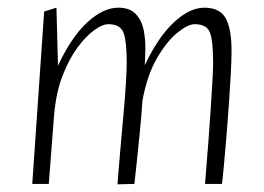

<svg xmlns="http://www.w3.org/2000/svg" viewBox="-20 -479 688 500"><path d="M64 0 95 -449 127 -459 131 -308Q166 -383 207.5 -421Q249 -459 288 -459Q318 -459 333.5 -442.5Q349 -426 354 -401.5Q359 -377 358.5 -351.5Q358 -326 357 -309Q392 -383 433 -421Q474 -459 512 -459Q553 -459 568 -431Q583 -403 583 -347Q583 -323 581 -286Q579 -249 576 -206Q573 -163 569.5 -121.5Q566 -80 563 -47.5Q560 -15 558 0H514Q515 -14 517.5 -45Q520 -76 523 -114.5Q526 -153 528.5 -192.5Q531 -232 533 -265Q535 -298 535 -316Q535 -371 527 -393.5Q519 -416 487 -416Q469 -416 441.5 -393.5Q414 -371 388.5 -327Q363 -283 351 -217Q348 -173 343.5 -129Q339 -85 335.5 -50.5Q332 -16 330 0L286 1Q287 -13 289.5 -44Q292 -75 295.5 -113.5Q299 -152 302.5 -191.5Q306 -231 308 -264Q310 -297 310 -316Q310 -370 302 -393Q294 -416 262 -416Q247 -416 225.5 -400.5Q204 -385 182 -355.5Q160 -326 143 -282Q126 -238 121 -181L107 0Z"/></svg>

Font: Ancizar Sans Thin
Style: Italic
Weight: 100
Italic angle: -4°
Designer: Cesar Puertas, Viviana Monsalve, Julian Moncada, Julian Prieto, Jose Castro, Mariel Hernandez, Felipe Aragon, Sara Alarc
Version: Version 8.100